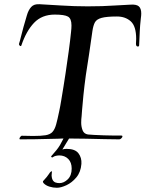

<svg xmlns="http://www.w3.org/2000/svg" viewBox="-20 -659 688 908"><path d="M75 0Q72 0 72 -3Q72 -7 76.5 -12.5Q81 -18 85 -17Q100 -17 113 -16.5Q126 -16 136 -16Q174 -16 195.5 -19.5Q217 -23 228 -35Q239 -47 245.5 -70.5Q252 -94 260 -133Q265 -156 270 -187Q275 -218 280.5 -251Q286 -284 290 -312Q298 -365 305 -416.5Q312 -468 316 -508Q317 -517 317.5 -524.5Q318 -532 318 -539Q318 -571 301.5 -580.5Q285 -590 239 -590Q178 -590 141 -551Q104 -512 81 -444Q80 -441 78 -441Q75 -441 72 -444.5Q69 -448 70 -452Q74 -464 79 -485Q84 -506 91 -531Q100 -561 107 -586Q114 -611 127.5 -626Q141 -641 168 -639Q208 -637 269.5 -633Q331 -629 395 -629Q433 -629 462.5 -630Q492 -631 523.5 -633Q555 -635 597 -637Q625 -639 636.5 -629Q648 -619 648 -595Q648 -590 647.5 -584.5Q647 -579 646 -572Q642 -536 641 -511Q640 -486 638 -445Q638 -439 632 -439Q623 -439 623 -452Q623 -457 623.5 -463.5Q624 -470 624 -475Q624 -535 598.5 -558Q573 -581 533 -581Q484 -581 460.5 -574.5Q437 -568 429 -553.5Q421 -539 417 -512Q417 -512 412.5 -480.5Q408 -449 401 -401Q394 -353 386 -304Q379 -253 374.5 -208.5Q370 -164 368 -137Q366 -110 366 -110Q365 -103 364.5 -95Q364 -87 364 -79Q364 -60 370.5 -43Q377 -26 396 -23Q404 -22 424.5 -21Q445 -20 470.5 -19Q496 -18 518.5 -18Q541 -18 553 -18H554Q559 -18 559 -14Q559 -10 554 -5Q549 0 544 0Q517 0 475 -1Q433 -2 387.5 -3Q342 -4 303 -4Q289 -4 276.5 -4Q264 -4 254 -3Q239 -3 209.5 -2Q180 -1 144.5 -0.5Q109 0 76 0ZM249 229Q231 229 213.5 223.5Q196 218 186 207Q180 199 186 195Q194 187 201 178Q208 169 212 163Q219 151 226 151Q226 150 225 159Q224 168 224 171Q224 173 225 179.5Q226 186 229 192Q234 201 242.5 204Q251 207 261 207Q282 207 300.5 189Q319 171 319 138Q319 109 302.5 92.5Q286 76 260 76Q253 76 244 78Q235 80 229 85Q226 87 223.5 84Q221 81 222 80Q237 63 246.5 51.5Q256 40 264 26.5Q272 13 284 -11H311Q305 -1 293.5 17.5Q282 36 275 48Q283 45 295 45Q335 45 351 66Q367 87 365 116Q362 155 341 180Q320 205 294 217Q268 229 249 229Z"/></svg>

Font: Tapestry
Style: Regular
Weight: 400
Designer: Robert E. Leuschke
Foundry: Robert E. Leuschke
Version: Version 1.010; ttfautohint (v1.8.4.7-5d5b)